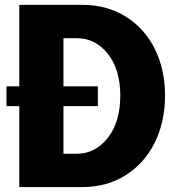

<svg xmlns="http://www.w3.org/2000/svg" viewBox="-20 -757 726 777"><path d="M58.1 0V-327.6H6.3V-407.7H58.1V-737.3H314.5Q412.1 -737.3 488.3 -690.2Q564.5 -643.1 606.2 -559.6Q647.9 -476.1 647.9 -370.1Q647.9 -264.2 606.2 -179.9Q564.5 -95.7 488.3 -47.9Q412.1 0 314.5 0ZM376 -327.6H236.8V-134.8H290.5Q365.7 -134.8 416.3 -199.2Q466.8 -263.7 466.8 -370.1Q466.8 -476.1 416.3 -539.3Q365.7 -602.5 290.5 -602.5H236.8V-407.7H376Z"/></svg>

Font: Epilogue ExtraBold
Style: Regular
Weight: 800
Designer: Tyler Finck
Foundry: Etcetera Type Co
Version: Version 2.112